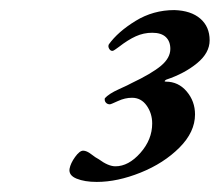

<svg xmlns="http://www.w3.org/2000/svg" viewBox="-20 -796 436 381"><path d="M118 -461Q120 -472 129 -484.5Q138 -497 145 -497Q152 -497 161 -490Q170 -483 176 -480Q195 -466 209 -466Q235 -466 258.5 -492.5Q282 -519 282 -551Q282 -571 271 -586.5Q260 -602 242 -602Q228 -602 214 -595.5Q200 -589 198 -589Q193 -589 190 -592.5Q187 -596 188 -601Q196 -610 216 -619Q236 -628 241 -631Q281 -650 299.5 -665.5Q318 -681 318 -699Q318 -714 309 -722.5Q300 -731 282 -731Q265 -731 249.5 -724Q234 -717 216 -703Q213 -701 209 -698Q205 -695 203 -695Q199 -695 196.5 -699.5Q194 -704 196 -708Q214 -733 249 -754.5Q284 -776 326 -776Q359 -775 377.5 -759Q396 -743 396 -716Q396 -691 371 -670.5Q346 -650 310 -638Q308 -637 307 -635.5Q306 -634 309 -634Q334 -634 350.5 -614.5Q367 -595 367 -569Q367 -534 336 -503Q305 -472 259 -453.5Q213 -435 172 -435Q148 -435 132 -441.5Q116 -448 118 -461Z"/></svg>

Font: EB Garamond SemiBold
Style: Italic
Weight: 600
Italic angle: -17.2°
Designer: Georg Duffner and Octavio Pardo
Foundry: Georg Duffner
Version: Version 1.000